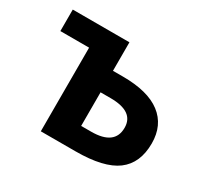

<svg xmlns="http://www.w3.org/2000/svg" viewBox="-115 -676 875 831"><g transform="rotate(30 322.0 -260.5)"><path d="M312.5 -273.4V-105.5H362.3Q479.5 -105.5 479.5 -192.4Q479.5 -273.4 362.3 -273.4ZM172.9 -416H29.3V-523.4H312.5V-380.9H362.3Q487.3 -380.9 551.3 -332Q615.2 -283.2 615.2 -192.4Q615.2 -93.8 551.3 -45.9Q487.3 2 345.7 2H172.9Z"/></g></svg>

Font: Nasu
Style: Bold
Weight: 700
Designer: Ryoko NISHIZUKA (kana &amp; ideographs); Paul D. Hunt (Latin, Greek &amp; Cyrillic); Wenlong ZHANG (bopomofo); Sandoll C
Version: Version 2014.1215